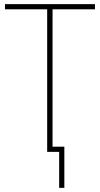

<svg xmlns="http://www.w3.org/2000/svg" viewBox="-20 -734 483 928"><path d="M266 174V0H208V-689H4V-714H439V-689H234V-25H291V174Z"/></svg>

Font: Noto Sans SemiCondensed Thin
Style: Regular
Weight: 100
Width: 4
Designer: Monotype Design Team
Foundry: Monotype Imaging Inc.
Version: Version 2.013; ttfautohint (v1.8.4.7-5d5b)